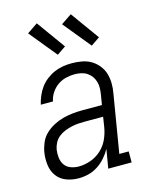

<svg xmlns="http://www.w3.org/2000/svg" viewBox="-116 -844 733 928"><g transform="rotate(-15 250.0 -380.0)"><path d="M161 8Q161 8 161 8Q161 8 161 8Q129 8 100 -3Q71 -14 53.5 -38Q36 -62 32 -93.5Q28 -125 33 -156Q37 -180 47 -203.5Q57 -227 76 -245Q95 -263 118 -275Q141 -287 165.5 -293.5Q190 -300 214 -302.5Q238 -305 262 -305H361L369 -353Q372 -370 372.5 -386.5Q373 -403 368.5 -418.5Q364 -434 355 -446.5Q346 -459 333 -467.5Q320 -476 304 -479.5Q288 -483 271 -483Q250 -483 227.5 -477.5Q205 -472 186 -458.5Q167 -445 154 -425Q141 -405 137 -383H76Q81 -405 90 -426Q99 -447 112.5 -465.5Q126 -484 145 -498.5Q164 -513 185 -522Q206 -531 228 -534.5Q250 -538 271 -538Q297 -538 322 -533.5Q347 -529 367.5 -517Q388 -505 403.5 -486Q419 -467 426 -444Q433 -421 433.5 -395.5Q434 -370 429 -344L381 -55H428V0H311L327 -95Q315 -73 297.5 -53Q280 -33 257.5 -18.5Q235 -4 210.5 2Q186 8 161 8ZM177 -47Q206 -47 236 -57.5Q266 -68 289.5 -89.5Q313 -111 326 -139.5Q339 -168 344 -198L352 -249H262Q245 -249 228 -248Q211 -247 194 -243Q177 -239 160 -232.5Q143 -226 128.5 -214.5Q114 -203 105.5 -187Q97 -171 94 -154Q91 -134 93.5 -113Q96 -92 107 -76.5Q118 -61 137 -54Q156 -47 177 -47ZM388 -595 276 -732 329 -768 432 -625ZM218 -595 106 -732 159 -768 262 -625Z"/></g></svg>

Font: Iosevka Slab Light Oblique
Style: Regular
Weight: 300
Italic angle: -9°
Monospace: yes
Designer: Belleve Invis
Foundry: Belleve Invis
Version: Version 11.1.1; ttfautohint (v1.8.3)